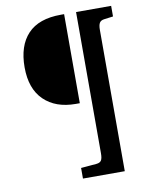

<svg xmlns="http://www.w3.org/2000/svg" viewBox="-92 -768 778 981"><g transform="rotate(-10 297.0 -278.0)"><path d="M258 144V89L340 82Q358 80 364.5 69Q371 58 371 33V-700H553V-645L507 -639Q489 -637 482 -625.5Q475 -614 475 -589V144ZM288 -238Q184 -238 123.5 -297Q63 -356 63 -467Q63 -579 120 -639.5Q177 -700 292 -700H309V-238Z"/></g></svg>

Font: Literata Medium
Style: Regular
Weight: 500
Designer: Latin by Veronika Burian and Jose Scaglione. Greek by Irene Vlachou. Cyrillic by Vera Evstafieva.
Foundry: TypeTogether
Version: Version 3.103; ttfautohint (v1.8.4.7-5d5b);gftools[0.9.29]